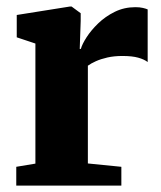

<svg xmlns="http://www.w3.org/2000/svg" viewBox="-20 -582 504 602"><path d="M31 0V-59L91 -69V-445.5L32.5 -465V-535L199 -561.5H204.5L233 -540.5V-516.5L230 -428.5H233.5Q237.5 -443.5 251.5 -465.2Q265.5 -487 288 -508.8Q310.5 -530.5 340 -545Q369.5 -559.5 404.5 -559.5Q418 -559.5 427.8 -557.2Q437.5 -555 443 -552.5V-387.5Q432 -396 413.2 -401.2Q394.5 -406.5 363.5 -406.5Q338 -406.5 317 -401.8Q296 -397 280.5 -390Q265 -383 255.5 -376V-69.5L360.5 -59V0Z"/></svg>

Font: Merriweather 36pt Black
Style: Regular
Weight: 900
Version: Version 2.100